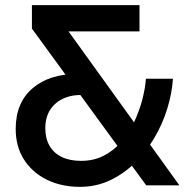

<svg xmlns="http://www.w3.org/2000/svg" viewBox="-20 -720 747 746"><path d="M548 0 104 -609V-700H522V-598H178L224 -629L677 0ZM291 6Q218 6 161.5 -22Q105 -50 73 -100.5Q41 -151 41 -219Q41 -321 106.5 -377Q172 -433 283 -433H315L321 -351H296Q233 -351 194.5 -316.5Q156 -282 156 -222Q156 -182 172.5 -153.5Q189 -125 220 -110Q251 -95 295 -95Q344 -95 383 -115Q422 -135 451.5 -169Q481 -203 501 -245.5Q521 -288 532.5 -331.5Q544 -375 547 -414H652Q648 -356 629.5 -296.5Q611 -237 579 -183Q547 -129 503.5 -86.5Q460 -44 406.5 -19Q353 6 291 6Z"/></svg>

Font: Host Grotesk SemiBold
Style: Regular
Weight: 600
Designer: Doukan Karapınar
Foundry: Element Type
Version: Version 1.003